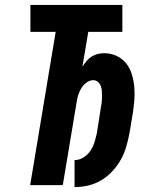

<svg xmlns="http://www.w3.org/2000/svg" viewBox="-20 -755 640 783"><path d="M284 8V-102Q303 -102 320.5 -113Q338 -124 349 -140.5Q360 -157 365.5 -175.5Q371 -194 375 -212Q379 -237 383 -262.5Q387 -288 391 -314Q393 -325 394.5 -336.5Q396 -348 396 -359.5Q396 -371 395.5 -382Q395 -393 391.5 -403Q388 -413 380 -420.5Q372 -428 360 -428Q346 -428 333 -418.5Q320 -409 312 -396Q304 -383 299.5 -369Q295 -355 293 -341L236 0H103L207 -625H104V-735H479V-625H340L316 -483Q324 -495 333 -506Q342 -517 354 -524.5Q366 -532 379 -535Q392 -538 405 -538Q432 -538 455.5 -527Q479 -516 494.5 -496.5Q510 -477 517.5 -452.5Q525 -428 527.5 -402Q530 -376 528 -349Q526 -322 522 -296L508 -212Q503 -185 495 -157.5Q487 -130 473 -104.5Q459 -79 438.5 -57Q418 -35 393 -20Q368 -5 340 1.5Q312 8 284 8Z"/></svg>

Font: Iosevka Curly XBdExObl
Style: Regular
Weight: 800
Width: 7
Italic angle: -9°
Monospace: yes
Designer: Belleve Invis
Foundry: Belleve Invis
Version: Version 11.1.0; ttfautohint (v1.8.3)